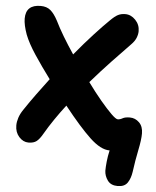

<svg xmlns="http://www.w3.org/2000/svg" viewBox="-60 -761 818 1005"><g transform="rotate(5 349.5 -259.0)"><path d="M111 7Q83 7 61.5 -17Q40 -41 40 -77Q40 -96 47 -117.5Q54 -139 69 -161Q99 -206 130.5 -249Q162 -292 193 -333Q146 -396 108 -453.5Q70 -511 53 -555Q35 -605 35 -638Q35 -711 113 -711Q145 -711 165 -694Q185 -677 204 -641Q221 -606 247 -562.5Q273 -519 304 -473Q356 -536 401.5 -585.5Q447 -635 480 -667Q503 -690 519.5 -698.5Q536 -707 558 -707Q588 -707 611.5 -682.5Q635 -658 635 -624Q635 -607 627.5 -588.5Q620 -570 602 -552Q559 -508 506.5 -452.5Q454 -397 401 -336Q438 -285 472.5 -244Q507 -203 531.5 -179Q556 -155 566 -155Q578 -155 591 -162.5Q604 -170 629 -170Q657 -170 678 -149.5Q699 -129 699 -92Q699 -59 687.5 -3.5Q676 52 668 112Q663 147 647.5 170Q632 193 596 193Q560 193 543 169.5Q526 146 525 119Q525 99 528 70Q531 41 538 11H537Q491 11 433.5 -43Q376 -97 292 -203Q262 -164 235 -124.5Q208 -85 186 -47Q169 -17 153.5 -5Q138 7 111 7Z"/></g></svg>

Font: Shantell Sans Normal
Style: Bold
Weight: 700
Designer: Stephen Nixon, Anya Danilova, Shantell Martin
Foundry: Arrow Type
Version: Version 1.009;[a7da0bfa3]